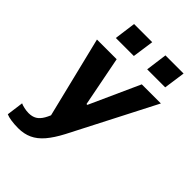

<svg xmlns="http://www.w3.org/2000/svg" viewBox="-264 -837 1130 1130"><g transform="rotate(45 301.0 -272.0)"><path d="M112 186Q79 186 52 182Q25 178 10 171L24 66Q34 71 53.5 75.5Q73 80 92 80Q121 80 141.5 68Q162 56 178 28.5Q194 1 209 -45V56L70 -511H234L295 -199H302L443 -511H602L332 14Q300 75 267.5 113Q235 151 197 168.5Q159 186 112 186ZM142 -596 160 -730H311L292 -596ZM403 -596 421 -730H572L553 -596Z"/></g></svg>

Font: Chivo Mono
Style: Bold Italic
Weight: 700
Italic angle: -8.05°
Monospace: yes
Version: Version 1.008